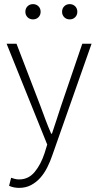

<svg xmlns="http://www.w3.org/2000/svg" viewBox="-20 -692 476 931"><path d="M73 219Q46 219 24 209L34 170Q42 173 52 175.5Q62 178 73 178Q118 178 148 142Q178 106 196 51L209 9L12 -480H60L176 -178Q187 -148 200.5 -112Q214 -76 228 -44H232Q243 -76 254.5 -112Q266 -148 276 -178L379 -480H424L234 60Q224 90 209.5 119Q195 148 175.5 170Q156 192 130.5 205.5Q105 219 73 219ZM140 -598Q124 -598 113.5 -608.5Q103 -619 103 -635Q103 -651 113.5 -661.5Q124 -672 140 -672Q156 -672 166.5 -661.5Q177 -651 177 -635Q177 -619 166.5 -608.5Q156 -598 140 -598ZM318 -598Q302 -598 291.5 -608.5Q281 -619 281 -635Q281 -651 291.5 -661.5Q302 -672 318 -672Q334 -672 344.5 -661.5Q355 -651 355 -635Q355 -619 344.5 -608.5Q334 -598 318 -598Z"/></svg>

Font: CV Source Sans Light
Style: Regular
Weight: 300
Designer: Paul D. Hunt
Foundry: Adobe Systems Incorporated
Version: Version 3.001